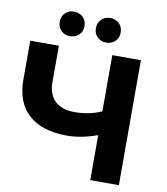

<svg xmlns="http://www.w3.org/2000/svg" viewBox="-96 -980 921 1059"><g transform="rotate(10 364.5 -450.0)"><path d="M312.5 -219.3Q172.4 -219.3 97.3 -286.6Q22.3 -353.8 22.3 -480.6V-700H182.5V-498.7Q182.5 -427.5 221 -390.9Q259.6 -354.4 332.3 -354.4Q377.9 -354.4 421 -364.6Q464.1 -374.8 501.3 -394.9L504.9 -260.9Q452.7 -240.1 404.8 -229.7Q357 -219.3 312.5 -219.3ZM481.8 0V-700H642V0ZM436.2 -762.3Q407.3 -762.3 387 -781.1Q366.8 -800 366.8 -831Q366.8 -861.9 387 -881Q407.3 -900.1 436.2 -900.1Q465.2 -900.1 485.5 -881Q505.7 -861.9 505.7 -831Q505.7 -800 485.5 -781.1Q465.2 -762.3 436.2 -762.3ZM233.6 -762.3Q204.6 -762.3 184.3 -781.1Q164.1 -800 164.1 -831Q164.1 -861.9 184.3 -881Q204.6 -900.1 233.6 -900.1Q262.5 -900.1 282.8 -881Q303 -861.9 303 -831Q303 -800 282.8 -781.1Q262.5 -762.3 233.6 -762.3Z"/></g></svg>

Font: Montserrat Thin
Style: Regular
Weight: 100
Designer: Julieta Ulanovsky
Foundry: Julieta Ulanovsky
Version: Version 9.000